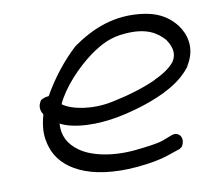

<svg xmlns="http://www.w3.org/2000/svg" viewBox="-69 -640 841 751"><g transform="rotate(-10 351.5 -264.0)"><path d="M680 -327C721 -392 700 -451 674 -486C651 -515 618 -544 556 -555C430 -576 336 -530 263 -479C212 -433 162 -370 125 -304C109 -303 98 -297 93 -294C75 -269 85 -248 92 -237C77 -183 78 -147 91 -107C119 -19 226 45 416 29C472 24 512 16 542 6L583 -8C593 -10 599 -15 603 -18C617 -40 611 -60 600 -67C594 -72 586 -74 576 -71H575L533 -55C509 -47 469 -42 420 -37C323 -28 244 -49 203 -79C164 -107 145 -142 148 -191C170 -179 206 -169 254 -167C340 -163 421 -184 484 -204C563 -230 637 -266 680 -325ZM169 -264C197 -326 261 -394 320 -437C365 -469 404 -489 462 -493C546 -500 587 -473 615 -442C632 -418 647 -386 625 -352C609 -331 580 -311 546 -296V-295C494 -271 433 -253 366 -239C283 -222 204 -238 169 -264Z"/></g></svg>

Font: Stray Cat
Style: ExBdExtObl
Weight: 800
Version: Version 1.0